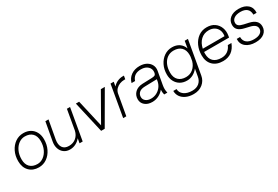

<svg xmlns="http://www.w3.org/2000/svg" viewBox="60 -1479 3837 2649"><g transform="rotate(-30 1979.0 -155.0)"><path d="M84 -209Q84 -295 117.5 -363Q151 -431 208 -470.5Q265 -510 337 -510Q400 -510 446.5 -483.5Q493 -457 519 -408.5Q545 -360 545 -294Q545 -209 511.5 -140.5Q478 -72 421 -32Q364 8 292 8Q198 8 141 -51Q84 -110 84 -209ZM493 -296Q493 -374 451 -417Q409 -460 332 -460Q280 -460 235.5 -428Q191 -396 164 -339Q137 -282 137 -207Q137 -128 179.5 -85Q222 -42 298 -42Q350 -42 394.5 -74.5Q439 -107 466 -164.5Q493 -222 493 -296Z M682 -208Q669 -132 699 -86.5Q729 -41 798 -41Q866 -41 912 -79.5Q958 -118 973 -184L1028 -500H1078L991 0H941L954 -73Q923 -35 880 -13Q837 9 787 9Q732 9 693 -19.5Q654 -48 637.5 -96.5Q621 -145 631 -203L685 -500H735Z M1171 -500H1223L1322 -66L1569 -500H1632L1342 0H1285Z M1723 -500H1774L1762 -431Q1793 -467 1835 -485Q1877 -503 1918 -503H1938L1929 -450H1910Q1874 -450 1839.5 -436.5Q1805 -423 1779.5 -397Q1754 -371 1745 -333L1686 0H1636Z M2337 -122Q2331 -88 2331.5 -60Q2332 -32 2340 0H2289Q2279 -37 2282 -80Q2248 -38 2200 -14.5Q2152 9 2098 9Q2027 9 1983 -28Q1939 -65 1939 -124Q1939 -189 1983.5 -231.5Q2028 -274 2104 -277L2251 -282Q2286 -283 2301 -290.5Q2316 -298 2321 -319L2323 -328Q2332 -385 2292.5 -423Q2253 -461 2183 -461Q2066 -461 2034 -361H1978Q1996 -430 2052.5 -470Q2109 -510 2189 -510Q2250 -510 2295 -486Q2340 -462 2361.5 -420.5Q2383 -379 2374 -328ZM1992 -130Q1992 -90 2023.5 -65Q2055 -40 2106 -40Q2154 -40 2194.5 -60.5Q2235 -81 2263 -117Q2291 -153 2301 -201L2306 -233L2111 -228Q2050 -226 2021 -198.5Q1992 -171 1992 -130Z M2956 -500 2863 30Q2850 106 2792 153Q2734 200 2648 200Q2580 200 2529 177Q2478 154 2450 113.5Q2422 73 2422 21H2474Q2474 77 2523 113.5Q2572 150 2654 150Q2721 150 2762.5 115Q2804 80 2814 21L2835 -97Q2802 -55 2757.5 -31Q2713 -7 2661 -7Q2600 -7 2554.5 -33.5Q2509 -60 2483.5 -108Q2458 -156 2458 -219Q2458 -301 2491 -367Q2524 -433 2580 -471.5Q2636 -510 2706 -510Q2773 -510 2819.5 -478Q2866 -446 2886 -389L2905 -500ZM2510 -218Q2510 -141 2553 -98.5Q2596 -56 2673 -56Q2738 -56 2786 -96.5Q2834 -137 2854 -206L2865 -271Q2866 -284 2866 -298Q2866 -375 2823 -417.5Q2780 -460 2702 -460Q2645 -460 2601.5 -429.5Q2558 -399 2534 -344.5Q2510 -290 2510 -218Z M3006 -207Q3006 -290 3037 -358.5Q3068 -427 3124.5 -468.5Q3181 -510 3258 -510Q3332 -510 3381 -475.5Q3430 -441 3451.5 -384.5Q3473 -328 3462 -262L3457 -232H3059Q3058 -218 3058 -204Q3058 -125 3102 -83Q3146 -41 3228 -41Q3286 -41 3327 -69.5Q3368 -98 3390 -151H3448Q3386 9 3226 9Q3124 9 3065 -49Q3006 -107 3006 -207ZM3262 -460Q3187 -460 3135 -411.5Q3083 -363 3066 -280H3412Q3421 -333 3404 -373.5Q3387 -414 3350 -437Q3313 -460 3262 -460Z M3783 -218 3711 -235Q3643 -250 3611 -280Q3579 -310 3579 -361Q3579 -427 3629.5 -468.5Q3680 -510 3768 -510Q3860 -510 3911.5 -464Q3963 -418 3957 -338H3906Q3906 -399 3870.5 -430Q3835 -461 3768 -461Q3703 -461 3666 -435Q3629 -409 3629 -366Q3629 -335 3651.5 -317Q3674 -299 3724 -288L3797 -272Q3933 -242 3933 -138Q3933 -71 3883.5 -31Q3834 9 3744 9Q3648 9 3591 -37.5Q3534 -84 3539 -163H3592Q3592 -102 3632.5 -70.5Q3673 -39 3745 -39Q3812 -39 3847 -64Q3882 -89 3882 -130Q3882 -195 3783 -218Z"/></g></svg>

Font: Overused Grotesk Light
Style: Italic
Weight: 300
Italic angle: -10°
Version: Version 0.003